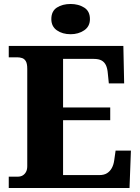

<svg xmlns="http://www.w3.org/2000/svg" viewBox="-20 -945 705 965"><path d="M24 0V-57H68Q84 -57 94.5 -63.5Q105 -70 111 -81.5Q117 -93 117 -110V-599Q117 -625 110 -637Q103 -649 91.5 -653Q80 -657 66 -657H24V-714H600L604 -526H527L522 -575Q520 -601 512.5 -617Q505 -633 490.5 -641Q476 -649 451 -649H297V-405H534V-341H297V-65H479Q503 -65 518 -74.5Q533 -84 542 -100.5Q551 -117 554 -139L561 -188H638L631 0ZM335 -773Q294 -773 266 -792.5Q238 -812 238 -849Q238 -889 266 -907Q294 -925 335 -925Q374 -925 403 -907Q432 -889 432 -849Q432 -812 403 -792.5Q374 -773 335 -773Z"/></svg>

Font: Noto Serif Ethiopic ExtraBold
Style: Regular
Weight: 800
Version: Version 2.102